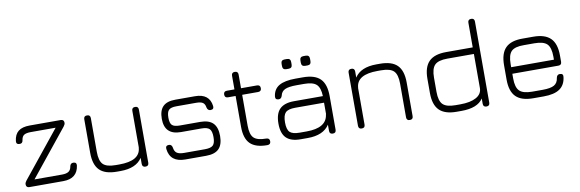

<svg xmlns="http://www.w3.org/2000/svg" viewBox="-50 -1094 4513 1495"><g transform="rotate(-10 2206.5 -346.5)"><path d="M87 0Q61 0 61 -26Q61 -39 72 -53L368 -420H172Q135 -420 118 -409Q101 -398 97 -369Q94 -344 71 -344Q42 -344 45 -371Q51 -423 82 -447.5Q113 -472 172 -472H417Q443 -472 443 -446Q443 -433 431 -418L136 -52H354Q389 -52 406.5 -64Q424 -76 428 -103Q433 -128 455 -128Q483 -128 480 -101Q466 0 354 0Z M599 -446Q599 -472 625 -472Q651 -472 651 -446V-180Q651 -108 679 -80Q707 -52 779 -52H807Q969 -52 978 -151Q978 -156 979 -158V-446Q979 -472 1005 -472Q1031 -472 1031 -446V-26Q1031 0 1005 0Q979 0 979 -26V-74Q931 0 807 0H779Q685 0 642 -43.5Q599 -87 599 -180Z M1320 -1Q1200 -1 1188 -107Q1185 -135 1213 -135Q1235 -135 1240 -109Q1244 -78 1262.5 -65.5Q1281 -53 1320 -53H1484Q1531 -53 1548.5 -70.5Q1566 -88 1566 -135Q1566 -182 1548.5 -199.5Q1531 -217 1484 -217H1323Q1194 -217 1194 -344Q1194 -410 1225.5 -441.5Q1257 -473 1323 -473H1479Q1593 -473 1605 -373Q1608 -346 1580 -346Q1558 -346 1552 -371Q1548 -399 1531.5 -410Q1515 -421 1479 -421H1323Q1279 -421 1262.5 -404.5Q1246 -388 1246 -344Q1246 -301 1262.5 -285Q1279 -269 1323 -269H1484Q1553 -269 1585.5 -236Q1618 -203 1618 -135Q1618 -66 1585.5 -33.5Q1553 -1 1484 -1Z M1968 0Q1876 0 1833.5 -42Q1791 -84 1791 -176V-420H1731Q1705 -420 1705 -446Q1705 -472 1731 -472H1791V-580Q1791 -606 1817 -606Q1843 -606 1843 -580V-472H1969Q1995 -472 1995 -446Q1995 -420 1969 -420H1843V-176Q1843 -106 1870.5 -79Q1898 -52 1968 -52Q1995 -52 1995 -26Q1995 0 1968 0Z M2216 -557Q2187 -557 2187 -586V-605Q2187 -634 2216 -634H2235Q2263 -634 2263 -605V-586Q2263 -557 2235 -557ZM2365 -557Q2336 -557 2336 -586V-605Q2336 -634 2365 -634H2384Q2412 -634 2412 -605V-586Q2412 -557 2384 -557ZM2232 0Q2155 0 2118.5 -36Q2082 -72 2082 -150Q2082 -228 2118.5 -264.5Q2155 -301 2232 -301H2460Q2458 -367 2430 -393.5Q2402 -420 2332 -420H2274Q2210 -420 2181 -406.5Q2152 -393 2145 -360Q2138 -336 2118 -336Q2089 -336 2092 -363Q2099 -420 2143.5 -446Q2188 -472 2274 -472H2332Q2426 -472 2469 -429Q2512 -386 2512 -292V-26Q2512 0 2486 0Q2460 0 2460 -26V-75Q2411 0 2288 0ZM2288 -52Q2443 -52 2458 -152Q2458 -153 2458.5 -155.5Q2459 -158 2460 -159V-249H2232Q2176 -249 2155 -227.5Q2134 -206 2134 -150Q2134 -94 2155.5 -73Q2177 -52 2232 -52Z M2741 -26Q2741 0 2715 0Q2689 0 2689 -26V-446Q2689 -472 2715 -472Q2741 -472 2741 -446V-398Q2789 -472 2913 -472H2941Q3035 -472 3078 -428.5Q3121 -385 3121 -292V-26Q3121 0 3095 0Q3069 0 3069 -26V-292Q3069 -364 3041 -392Q3013 -420 2941 -420H2913Q2751 -420 2742 -321Q2742 -316 2741 -314Z M3465 0Q3372 0 3328.5 -43.5Q3285 -87 3285 -180V-292Q3285 -385 3328.5 -428.5Q3372 -472 3465 -472H3675V-667Q3675 -693 3701 -693Q3727 -693 3727 -667V-26Q3727 0 3701 0Q3675 0 3675 -26V-68Q3631 0 3503 0ZM3503 -52Q3583 -52 3629 -77.5Q3675 -103 3675 -151V-420H3465Q3393 -420 3365 -391.5Q3337 -363 3337 -292V-180Q3337 -108 3365.5 -80Q3394 -52 3465 -52Z M4071 0Q3978 0 3934.5 -43Q3891 -86 3891 -179V-292Q3891 -386 3934.5 -429.5Q3978 -473 4071 -472H4153Q4246 -472 4289.5 -428.5Q4333 -385 4333 -292V-242Q4333 -216 4307 -216H3943V-179Q3943 -108 3971.5 -80Q4000 -52 4071 -52H4153Q4217 -52 4245.5 -68.5Q4274 -85 4279 -125Q4284 -150 4306 -150Q4335 -150 4331 -123Q4324 -60 4280.5 -30Q4237 0 4153 0ZM4071 -420Q3999 -421 3971 -393Q3943 -365 3943 -292V-268H4281V-292Q4281 -364 4253 -392Q4225 -420 4153 -420Z"/></g></svg>

Font: Jura
Style: Regular
Weight: 400
Designer: Daniel Johnson, Alexei Vanyashin
Foundry: Daniel Johnson
Version: Version 5.103